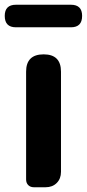

<svg xmlns="http://www.w3.org/2000/svg" viewBox="-31 -789 366 809"><path d="M112 0Q97 0 88 -9Q79 -18 79 -33V-487Q79 -560 153 -560Q226 -560 226 -487V-280V-65Q226 -36 208 -18Q190 0 161 0H152ZM36 -674Q-11 -674 -11 -722Q-11 -769 36 -769H152H268Q315 -769 315 -722Q315 -674 268 -674H152Z"/></svg>

Font: GenSenRounded2 TW B
Style: Regular
Weight: 700
Version: Version 2.000;PS 2;hotconv 16.6.51;makeotf.lib2.5.65220 DEVE